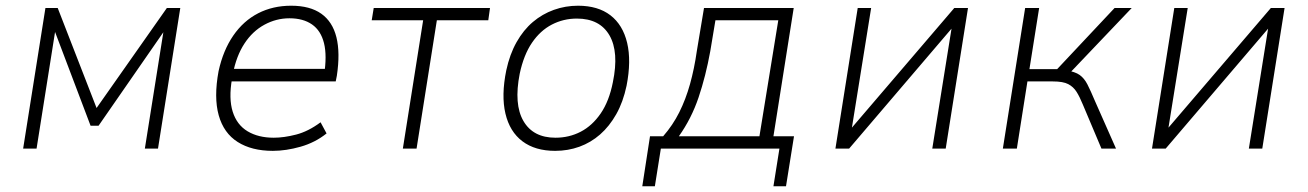

<svg xmlns="http://www.w3.org/2000/svg" viewBox="-20 -520 4577 672"><path d="M61 0 139 -492H182L318 -142L564 -492H611L533 0H487L552 -409H553L325 -80H297L172 -410H173L108 0Z M935 8Q861 8 812 -23Q763 -54 745.5 -116.5Q728 -179 745 -271Q761 -344 796.5 -395.5Q832 -447 883.5 -473.5Q935 -500 999 -500Q1065 -500 1104.5 -472Q1144 -444 1157.5 -389.5Q1171 -335 1159 -255L1155 -235H773L781 -279H1139L1114 -256Q1125 -325 1114 -369Q1103 -413 1072 -434.5Q1041 -456 993 -456Q947 -456 905.5 -433.5Q864 -411 835.5 -367.5Q807 -324 795 -261L792 -244Q780 -175 794.5 -129Q809 -83 846.5 -60.5Q884 -38 938 -38Q974 -38 1016.5 -49Q1059 -60 1102 -92L1123 -53Q1083 -21 1032 -6.5Q981 8 935 8Z M1390 0 1461 -449H1281L1288 -492H1695L1689 -449H1509L1438 0Z M1923 8Q1853 8 1808.5 -25.5Q1764 -59 1749 -122.5Q1734 -186 1752 -274Q1764 -330 1788 -372.5Q1812 -415 1845 -443Q1878 -471 1918.5 -485.5Q1959 -500 2003 -500Q2073 -500 2116.5 -466.5Q2160 -433 2175 -370Q2190 -307 2173 -220Q2161 -163 2137 -120.5Q2113 -78 2080.5 -49.5Q2048 -21 2008 -6.5Q1968 8 1923 8ZM1924 -38Q1972 -38 2012.5 -59Q2053 -80 2082.5 -123Q2112 -166 2125 -232Q2147 -338 2113 -396.5Q2079 -455 1999 -455Q1952 -455 1911.5 -434Q1871 -413 1842 -370.5Q1813 -328 1799 -262Q1778 -155 1812 -96.5Q1846 -38 1924 -38Z M2228 132 2255 -43H2301Q2335 -82 2357.5 -127Q2380 -172 2395 -225.5Q2410 -279 2419 -342L2444 -492H2758L2687 -43H2759L2731 132H2687L2708 0H2293L2272 132ZM2356 -43H2638L2704 -449H2484L2466 -341Q2450 -253 2425 -179Q2400 -105 2356 -43Z M2904 0 2982 -492H3029L2961 -69H2958L3320 -492H3368L3290 0H3243L3311 -424H3314L2952 0Z M3490 0 3568 -492H3617L3583 -278H3680L3881 -492H3941L3720 -260L3711 -274Q3743 -269 3759 -257.5Q3775 -246 3786 -224.5Q3797 -203 3813 -165L3886 0H3835L3770 -154Q3759 -181 3748 -198.5Q3737 -216 3719 -225.5Q3701 -235 3665 -235H3576L3539 0Z M4012 0 4090 -492H4137L4069 -69H4066L4428 -492H4476L4398 0H4351L4419 -424H4422L4060 0Z"/></svg>

Font: Nunito Sans 7pt SemiCondensed ExtraLight
Style: Italic
Weight: 250
Width: 4
Italic angle: -9°
Designer: Vernon Adams
Foundry: Vernon Adams
Version: Version 3.101;gftools[0.9.27]